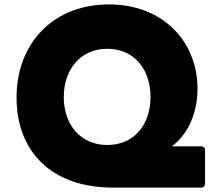

<svg xmlns="http://www.w3.org/2000/svg" viewBox="-20 -808 1006 870"><path d="M491 42H892C902 42 909 35 909 24V-129C909 -139 902 -145 892 -145H759C833 -201 875 -297 875 -406C875 -618 720 -788 474 -788C222 -788 55 -613 55 -366C55 -120 215 42 491 42ZM269 -368C269 -495 346 -587 466 -587C587 -587 662 -495 662 -369C662 -242 587 -151 466 -151C346 -151 269 -242 269 -368Z"/></svg>

Font: LINE Seed JP App_OTF ExtraBold
Style: Regular
Weight: 800
Designer: LINE & Fontrix & Fontworks
Version: Version 1.013